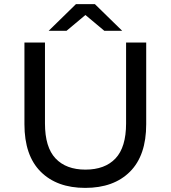

<svg xmlns="http://www.w3.org/2000/svg" viewBox="-20 -907 831 935"><path d="M395 8Q257 8 178 -71Q99 -150 99 -302V-700H199V-306Q199 -190 250.5 -135.5Q302 -81 396 -81Q491 -81 542.5 -135.5Q594 -190 594 -306V-700H692V-302Q692 -150 613 -71Q534 8 395 8ZM217 -757 350 -887H442L575 -757H488L396 -834L304 -757Z"/></svg>

Font: Montserrat Z Med
Style: Regular
Weight: 500
Designer: Julieta Ulanovsky
Foundry: Julieta Ulanovsky
Version: Version 8.000